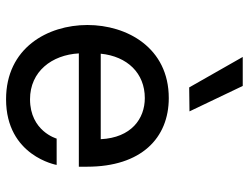

<svg xmlns="http://www.w3.org/2000/svg" viewBox="-116 -714 840 649"><g transform="rotate(90 304.5 -390.0)"><path d="M357 -610 271 -790H173L276 -609ZM316 10C508 10 538 -161 538 -161H449C449 -161 424 -71 316 -71C222 -71 166 -145 161 -236H544V-264C544 -447 447 -540 312 -540C142 -540 65 -399 65 -265C65 -130 143 10 316 10ZM162 -310C171 -400 228 -459 312 -459C382 -459 446 -413 451 -310Z"/></g></svg>

Font: Be Vietnam Pro
Style: Regular
Weight: 400
Designer: Lam Bao, Tony Le, Vietanh Nguyen
Foundry: Yellow Type Foundry
Version: Version 1.002